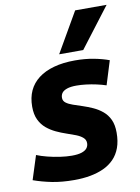

<svg xmlns="http://www.w3.org/2000/svg" viewBox="-108 -850 673 920"><g transform="rotate(-10 228.5 -390.0)"><path d="M-19 -24 18 -140Q40 -131 69.5 -123.5Q99 -116 130 -111.5Q161 -107 187 -107Q217 -107 235 -113Q253 -119 261 -129.5Q269 -140 269 -154Q269 -170 256.5 -181Q244 -192 223.5 -200Q203 -208 179 -216Q155 -224 130.5 -235.5Q106 -247 85.5 -264Q65 -281 52.5 -307Q40 -333 40 -371Q40 -415 55.5 -448.5Q71 -482 101.5 -505.5Q132 -529 177 -541.5Q222 -554 280 -554Q329 -554 371 -546Q413 -538 445 -526L409 -410Q388 -417 363 -422.5Q338 -428 313 -431Q288 -434 266 -434Q238 -434 220.5 -428Q203 -422 195.5 -412Q188 -402 188 -388Q188 -373 200.5 -363.5Q213 -354 233.5 -347Q254 -340 278.5 -332Q303 -324 327.5 -313Q352 -302 372.5 -285Q393 -268 405 -242.5Q417 -217 417 -179Q417 -137 405.5 -105.5Q394 -74 372.5 -52Q351 -30 321.5 -16.5Q292 -3 256 3.5Q220 10 179 10Q118 10 70.5 0.5Q23 -9 -19 -24ZM211 -596 323 -790H476L328 -596Z"/></g></svg>

Font: Georama ExtraCondensed Thin
Style: Bold Italic
Weight: 700
Italic angle: -9°
Version: Version 1.001